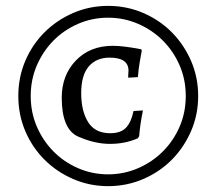

<svg xmlns="http://www.w3.org/2000/svg" viewBox="-20 -618 733 650"><path d="M104.5 -396Q84 -348.1 84 -293Q84 -237.8 104.5 -189.9Q125 -142.1 160.4 -106Q195.8 -69.8 243.9 -48.8Q292 -27.8 345.9 -27.8Q399.9 -27.8 448 -48.8Q496.1 -69.8 532 -106Q567.9 -142.1 588.4 -189.9Q608.9 -237.8 608.9 -293Q608.9 -348.1 588.4 -396Q567.9 -443.8 532 -480Q496.1 -516.1 448 -537.1Q399.9 -558.1 345.9 -558.1Q292 -558.1 243.9 -537.1Q195.8 -516.1 160.4 -480Q125 -443.8 104.5 -396ZM65.4 -174.6Q42 -230 42 -293Q42 -356 65.4 -411.4Q88.9 -466.8 130.4 -508.3Q171.9 -549.8 227.5 -574Q283.2 -598.1 346.2 -598.1Q409.2 -598.1 465.1 -574Q521 -549.8 562 -508.3Q603 -466.8 627 -411.4Q650.9 -356 650.9 -293Q650.9 -230 627 -174.6Q603 -119.1 562 -77.6Q521 -36.1 465.1 -12Q409.2 12.2 346.2 12.2Q283.2 12.2 227.5 -12Q171.9 -36.1 130.4 -77.6Q88.9 -119.1 65.4 -174.6ZM351.1 -422.9Q306.2 -422.9 280.5 -393.1Q254.9 -363.3 254.9 -302.7Q254.9 -242.2 278.3 -204.6Q301.8 -167 353 -167Q388.2 -167 406 -185.1Q423.8 -203.1 432.1 -242.2L463.9 -244.1Q454.1 -196.3 451.2 -157.2L446.8 -149.9Q403.8 -130.9 352.5 -130.9Q300.8 -130.9 244.9 -155.5Q189 -180.2 189 -287.1Q189 -363.3 236.8 -413.1Q284.7 -462.9 361.8 -462.9Q397.5 -462.9 458 -451.2L460 -446.8Q458 -434.6 453.6 -411.1Q449.2 -387.7 446.8 -356.9L414.1 -355V-362.8L415 -378.9Q415 -422.9 351.1 -422.9Z"/></svg>

Font: Alegreya-Regular
Style: Regular
Weight: 400
Designer: Juan Pablo del Peral
Foundry: Juan Pablo del Peral
Version: Version 1.003